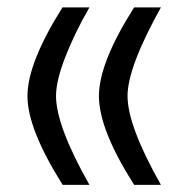

<svg xmlns="http://www.w3.org/2000/svg" viewBox="-20 -505 517 522"><path d="M150.4 -2.4Q54.7 -154.3 54.7 -243.7Q54.7 -334 149.9 -484.9H223.1Q183.6 -416.5 158 -351.1Q132.3 -285.6 132.3 -244.1Q132.3 -163.1 223.1 -2.4ZM344.7 -2.4Q249 -152.8 249 -243.7Q249 -334.5 344.7 -484.9H417.5Q326.7 -321.8 326.7 -244.1Q326.7 -163.1 417.5 -2.4Z"/></svg>

Font: Samim FD-WOL
Style: FD-WOL
Weight: 400
Foundry: DejaVu fonts team - Redesigned by Saber Rastikerdar
Version: Version 4.0.0